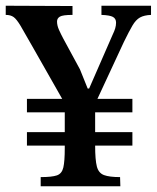

<svg xmlns="http://www.w3.org/2000/svg" viewBox="-26 -650 547 670"><path d="M394 0H116V-32Q155 -32 172.5 -38Q190 -44 195 -65.5Q200 -87 200 -133V-142H68V-189H200V-258H68V-305H191L87 -488Q60 -536 46 -559.5Q32 -583 21.5 -590.5Q11 -598 -6 -598V-630L227 -629V-598Q193 -598 183 -592Q173 -586 173 -575Q173 -561 180 -545.5Q187 -530 195 -515L253 -408L280 -341H285L368 -531Q373 -541 376 -551Q379 -561 379 -571Q379 -585 368 -591Q357 -597 328 -598V-630H501V-598Q477 -597 462.5 -589Q448 -581 436 -560.5Q424 -540 406 -503L314 -305H436V-258H306V-189H436V-142H306Q306 -92 312 -69Q318 -46 337 -39Q356 -32 393 -32Z"/></svg>

Font: STIX Two Text Medium
Style: Regular
Weight: 500
Designer: Ross Mills, John Hudson & Paul Hanslow, Tiro Typeworks Ltd; with prior portions MicroPress Inc., and Coen Hoffman.
Foundry: Tiro Typeworks Ltd
Version: Version 2.13 b171